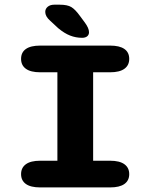

<svg xmlns="http://www.w3.org/2000/svg" viewBox="-20 -818 659 838"><path d="M155.5 0Q114 0 93 -15Q72 -30 72 -58Q72 -86 93 -101.2Q114 -116.5 155.5 -116.5H230.5V-502.5H155.5Q114 -502.5 93 -517.8Q72 -533 72 -561Q72 -589.5 93 -604.2Q114 -619 155.5 -619H460.5Q502 -619 523 -604.2Q544 -589.5 544 -561Q544 -533 523 -517.8Q502 -502.5 460.5 -502.5H386.5V-116.5H460.5Q502 -116.5 523 -101.2Q544 -86 544 -58Q544 -30 523 -15Q502 0 460.5 0ZM338.5 -653Q311 -653 286 -662.8Q261 -672.5 234 -695L198.5 -728Q177.5 -746.5 177.5 -766Q177.5 -779.5 188.2 -788.5Q199 -797.5 216.5 -797.5H241Q274 -797.5 291.2 -787.2Q308.5 -777 330 -747L350 -720Q368.5 -695 368.5 -677.5Q368.5 -666 360.5 -659.5Q352.5 -653 338.5 -653Z"/></svg>

Font: Sono ExtraLight Monospace
Style: Bold
Weight: 700
Version: Version 2.112